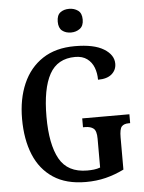

<svg xmlns="http://www.w3.org/2000/svg" viewBox="-61 -975 775 1034"><g transform="rotate(-5 326.0 -458.5)"><path d="M361 10Q255 10 185.5 -36Q116 -82 82 -164.5Q48 -247 48 -358Q48 -466 84 -548.5Q120 -631 190.5 -677.5Q261 -724 365 -724Q468 -724 521 -691.5Q574 -659 574 -611Q574 -577 548.5 -555Q523 -533 474 -533Q474 -569 462.5 -599Q451 -629 426 -647.5Q401 -666 362 -666Q266 -666 223 -588Q180 -510 180 -358Q180 -209 224 -130Q268 -51 374 -51Q392 -51 410 -53Q428 -55 444 -61V-217Q444 -259 428 -272Q412 -285 382 -285H371V-333H626V-285H618Q592 -285 580 -271.5Q568 -258 568 -213V-39Q519 -15 469 -2.5Q419 10 361 10ZM352 -799Q323 -799 304 -814Q285 -829 285 -863Q285 -898 304 -912.5Q323 -927 352 -927Q379 -927 399.5 -912.5Q420 -898 420 -863Q420 -829 399.5 -814Q379 -799 352 -799Z"/></g></svg>

Font: Noto Serif Thai Condensed SemiBold
Style: Regular
Weight: 600
Width: 3
Designer: Monotype Design Team
Foundry: Monotype Imaging Inc.
Version: Version 2.002; ttfautohint (v1.8.4.7-5d5b)